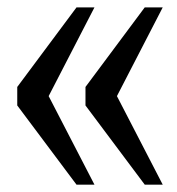

<svg xmlns="http://www.w3.org/2000/svg" viewBox="-20 -502 482 522"><path d="M212.4 -215.3V-265.6L373.5 -481.9H422.4L297.9 -240.7L422.4 0H373.5ZM26.9 -215.3V-265.6L188 -481.9H236.8L112.3 -240.7L236.8 0H188Z"/></svg>

Font: Charis SIL Viet
Style: Regular
Weight: 400
Foundry: SIL International
Version: Version 5.000